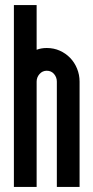

<svg xmlns="http://www.w3.org/2000/svg" viewBox="-20 -740 370 760"><path d="M165 -460Q148 -460 136.5 -447Q125 -434 125 -417V0H35V-720H125V-543Q143 -550 165 -550Q193 -550 216.5 -539.5Q240 -529 257.5 -511Q275 -493 285 -468.5Q295 -444 295 -417V0H205V-417Q205 -434 194 -447Q183 -460 165 -460Z"/></svg>

Font: Berliner Wand
Style: Regular
Weight: 400
Designer: Peter Wiegel
Foundry: Peter Wiegel
Version: Version 1.000